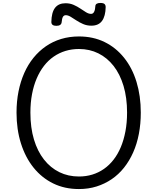

<svg xmlns="http://www.w3.org/2000/svg" viewBox="-20 -1262 1067 1301"><path d="M515 19Q418 19 340.5 -19Q263 -57 207.5 -126Q152 -195 122 -290Q92 -385 92 -499Q92 -575 105.5 -642.5Q119 -710 144.5 -767.5Q170 -825 207 -870.5Q244 -916 291 -948.5Q338 -981 394.5 -998Q451 -1015 515 -1015Q611 -1015 688 -977.5Q765 -940 820.5 -871Q876 -802 905 -707Q934 -612 934 -499Q934 -423 921 -355Q908 -287 882.5 -229.5Q857 -172 820.5 -126Q784 -80 737 -48Q690 -16 634.5 1.5Q579 19 515 19ZM515 -66Q563 -66 605.5 -79Q648 -92 684.5 -117.5Q721 -143 750 -180.5Q779 -218 799 -266Q819 -314 830 -372.5Q841 -431 841 -499Q841 -600 817 -680Q793 -760 749.5 -815.5Q706 -871 646.5 -900.5Q587 -930 515 -930Q467 -930 424 -917Q381 -904 344 -878.5Q307 -853 278 -815.5Q249 -778 228.5 -730Q208 -682 197 -624Q186 -566 186 -499Q186 -397 210 -317Q234 -237 278 -181Q322 -125 382 -95.5Q442 -66 515 -66ZM362 -1087Q328 -1087 328 -1113Q329 -1178 353 -1209Q377 -1240 424 -1240Q454 -1240 479 -1229Q504 -1218 524.5 -1204Q545 -1190 563 -1179Q581 -1168 597 -1168Q611 -1168 618 -1182.5Q625 -1197 626 -1220Q627 -1242 660 -1242Q680 -1242 688 -1235Q696 -1228 696 -1214Q695 -1153 671.5 -1120.5Q648 -1088 599 -1088Q569 -1088 543.5 -1099Q518 -1110 497 -1124Q476 -1138 458.5 -1148.5Q441 -1159 426 -1159Q413 -1159 406.5 -1148Q400 -1137 398 -1113Q397 -1100 388 -1093.5Q379 -1087 362 -1087Z"/></svg>

Font: Playwrite PE
Style: Regular
Weight: 400
Designer: Veronika Burian, José Scaglione
Foundry: TypeTogether
Version: Version 1.002